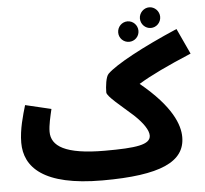

<svg xmlns="http://www.w3.org/2000/svg" viewBox="-58 -917 1068 1000"><g transform="rotate(-5 476.0 -417.5)"><path d="M758 -748C787 -748 811 -772 811 -802C811 -831 787 -856 758 -856C729 -856 705 -831 705 -802C705 -772 729 -748 758 -748ZM639 -686C668 -686 692 -709 692 -739C692 -769 668 -793 639 -793C610 -793 586 -769 586 -739C586 -709 610 -686 639 -686ZM185 -255C185 -290 196 -334 205 -373L70 -405C55 -354 33 -281 33 -211C33 -84 128 21 438 21C742 21 871 -39 871 -168C871 -232 835 -331 674 -463C738 -502 826 -544 952 -597L890 -731C706 -652 564 -575 518 -530C503 -516 497 -464 497 -434C497 -413 569 -357 630 -302C678 -257 703 -218 703 -191C703 -142 626 -132 464 -132C255 -132 185 -181 185 -255Z"/></g></svg>

Font: Noto Sans Arabic UI Extra
Style: Regular
Weight: 800
Designer: Nadine Chahine - Monotype Design Team
Foundry: Monotype Imaging Inc.
Version: Version 1.900